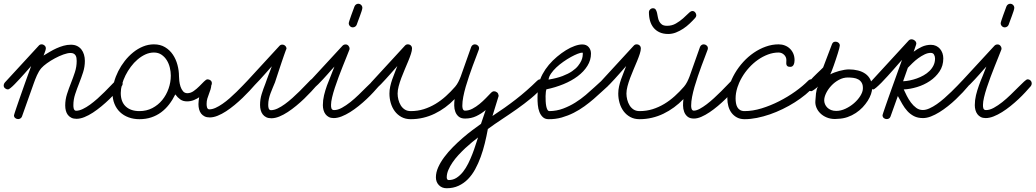

<svg xmlns="http://www.w3.org/2000/svg" viewBox="-67 -625 5507 1021"><path d="M-24.4 -149.4Q-32.7 -149.4 -40 -155.3Q-47.4 -161.1 -47.4 -170.4Q-47.4 -179.2 -41.5 -186L139.2 -382.3Q145 -389.2 154.3 -389.2Q163.1 -389.2 169.9 -383.1Q176.8 -377 176.8 -367.7Q176.8 -363.8 175.3 -358.9Q173.8 -354 171.9 -348.6Q169.9 -343.3 168 -338.1Q166 -333 164.6 -329.6Q180.7 -339.4 198 -349.6Q215.3 -359.9 233.6 -368.2Q252 -376.5 271 -381.8Q290 -387.2 310.1 -387.2Q329.1 -387.2 343 -380.4Q356.9 -373.5 366 -361.8Q375 -350.1 379.6 -334.5Q384.3 -318.8 384.3 -301.3Q384.3 -270 374.8 -240.5Q365.2 -210.9 353.8 -182.1Q342.3 -153.3 332.8 -124.5Q323.2 -95.7 323.2 -65.9Q323.2 -62 323.5 -56.9Q323.7 -51.8 325.2 -47.1Q326.7 -42.5 329.6 -39.3Q332.5 -36.1 337.9 -36.1Q354 -36.1 373 -45.2Q392.1 -54.2 411.9 -68.6Q431.6 -83 451.7 -100.8Q471.7 -118.7 489.5 -136.5Q507.3 -154.3 522.5 -170.2Q537.6 -186 547.9 -196.3Q554.2 -203.1 564.5 -203.1Q573.7 -203.1 579.6 -196Q585.4 -189 585.4 -180.2Q585.4 -172.9 580.1 -166.5Q568.4 -152.8 551.5 -134.8Q534.7 -116.7 514.6 -97.4Q494.6 -78.1 472.2 -59.6Q449.7 -41 427 -26.1Q404.3 -11.2 381.8 -2.2Q359.4 6.8 339.8 6.8Q323.7 6.8 312.5 1.2Q301.3 -4.4 293.9 -13.9Q286.6 -23.4 283.2 -36.4Q279.8 -49.3 279.8 -64Q279.8 -95.2 289.3 -124.8Q298.8 -154.3 310.3 -183.1Q321.8 -211.9 331.3 -241Q340.8 -270 340.8 -300.8Q340.8 -309.6 339.6 -317.1Q338.4 -324.7 334.7 -330.6Q331.1 -336.4 324.7 -339.8Q318.4 -343.3 308.1 -343.3Q292.5 -343.3 270 -335.2Q247.6 -327.1 224.9 -314.9Q202.1 -302.7 182.6 -288.6Q163.1 -274.4 152.8 -262.7Q139.2 -246.6 129.4 -224.4Q119.6 -202.1 112.8 -182.6L49.8 -5.4Q47.4 1 41.7 4.6Q36.1 8.3 29.8 8.3Q21 8.3 14.2 2.9Q7.3 -2.4 7.3 -11.7Q7.3 -13.2 11 -24.4Q14.6 -35.6 20.5 -53Q26.4 -70.3 33.9 -92Q41.5 -113.8 49.6 -136.7Q57.6 -159.7 65.7 -182.4Q73.7 -205.1 80.6 -223.9Q87.4 -242.7 92.3 -255.9Q97.2 -269 98.6 -273.9Q94.2 -269 84.7 -258.1Q75.2 -247.1 63 -233.4Q50.8 -219.7 37.1 -204.8Q23.4 -189.9 11.2 -177.5Q-1 -165 -10.7 -157.2Q-20.5 -149.4 -24.4 -149.4Z M751.5 -389.2Q785.6 -389.2 810.8 -374Q835.9 -358.9 852.3 -334.5Q868.7 -310.1 876.7 -279.8Q884.8 -249.5 884.8 -219.7Q884.8 -210 886.5 -194.6Q888.2 -179.2 892.8 -164.8Q897.5 -150.4 906.2 -139.9Q915 -129.4 929.2 -129.4Q946.8 -129.4 962.9 -140.9Q979 -152.3 992.9 -166.3Q1006.8 -180.2 1018.1 -191.7Q1029.3 -203.1 1036.6 -203.1Q1045.9 -203.1 1052.7 -197.5Q1059.6 -191.9 1059.6 -182.1Q1059.6 -172.9 1053.7 -166.5Q1042 -152.3 1028.3 -137.9Q1014.6 -123.5 998.8 -112.1Q982.9 -100.6 965.1 -93.3Q947.3 -85.9 927.7 -85.9Q906.2 -85.9 891.8 -96.2Q877.4 -106.4 865.2 -123Q850.6 -93.3 831.8 -69.1Q813 -44.9 789.6 -27.6Q766.1 -10.3 737.3 -0.7Q708.5 8.8 674.3 8.8Q643.1 8.8 616.7 -1Q590.3 -10.7 571.3 -28.8Q552.2 -46.9 541.7 -72.8Q531.2 -98.6 531.2 -130.4Q531.2 -157.7 539.3 -187.7Q547.4 -217.8 561.8 -246.3Q576.2 -274.9 596.4 -300.8Q616.7 -326.7 641.1 -346.4Q665.5 -366.2 693.6 -377.7Q721.7 -389.2 751.5 -389.2ZM841.3 -223.1Q841.3 -243.2 836.2 -264.9Q831.1 -286.6 820.1 -304.4Q809.1 -322.3 792 -334Q774.9 -345.7 751.5 -345.7Q728.5 -345.7 706.5 -335.7Q684.6 -325.7 664.8 -308.8Q645 -292 628.7 -270Q612.3 -248 600.3 -224.1Q588.4 -200.2 581.8 -175.8Q575.2 -151.4 575.2 -130.4Q575.2 -83.5 601.8 -58.8Q628.4 -34.2 674.3 -34.2Q712.4 -34.2 743.2 -50.3Q773.9 -66.4 795.7 -93Q817.4 -119.6 829.3 -153.6Q841.3 -187.5 841.3 -223.1Z M1395.5 -187.5Q1389.6 -172.9 1383.3 -158.2Q1377 -143.6 1371.6 -128.9Q1366.2 -114.3 1362.8 -99.1Q1359.4 -84 1359.4 -68.8Q1359.4 -64.9 1359.6 -59.8Q1359.9 -54.7 1361.3 -50Q1362.8 -45.4 1365.7 -42.2Q1368.7 -39.1 1374 -39.1Q1390.1 -39.1 1409.2 -48.1Q1428.2 -57.1 1448 -71.5Q1467.8 -85.9 1487.8 -103.8Q1507.8 -121.6 1525.6 -139.4Q1543.5 -157.2 1558.6 -173.1Q1573.7 -189 1584 -199.2Q1590.3 -206.1 1600.6 -206.1Q1609.9 -206.1 1615.7 -199Q1621.6 -191.9 1621.6 -183.1Q1621.6 -175.8 1616.2 -169.4Q1604.5 -155.8 1587.6 -137.7Q1570.8 -119.6 1550.8 -100.3Q1530.8 -81.1 1508.3 -62.5Q1485.8 -43.9 1463.1 -29.1Q1440.4 -14.2 1418 -5.1Q1395.5 3.9 1376 3.9Q1359.9 3.9 1348.6 -1.7Q1337.4 -7.3 1330.1 -16.8Q1322.8 -26.4 1319.3 -39.3Q1315.9 -52.2 1315.9 -66.9Q1315.9 -97.2 1324.5 -124.8Q1333 -152.3 1344.2 -180.2Q1347.2 -189.5 1352.1 -202.4Q1356.9 -215.3 1361.8 -228.5Q1366.7 -241.7 1371.3 -253.4Q1376 -265.1 1378.4 -272.5Q1374 -267.6 1364 -256.3Q1354 -245.1 1341.6 -231Q1329.1 -216.8 1315.2 -201.7Q1301.3 -186.5 1289.1 -174.3L1288.6 -173.8Q1276.9 -160.2 1260 -142.1Q1243.2 -124 1223.1 -104.7Q1203.1 -85.4 1180.7 -66.9Q1158.2 -48.3 1135.5 -33.4Q1112.8 -18.6 1090.3 -9.5Q1067.9 -0.5 1048.3 -0.5Q1032.2 -0.5 1021 -6.1Q1009.8 -11.7 1002.4 -21.2Q995.1 -30.8 991.7 -43.7Q988.3 -56.6 988.3 -71.3Q988.3 -77.6 989.5 -89.6Q990.7 -101.6 993.2 -115.7Q995.6 -129.9 999.5 -144.8Q1003.4 -159.7 1009 -171.9Q1014.6 -184.1 1021.5 -191.9Q1028.3 -199.7 1037.1 -199.7Q1045.4 -199.7 1051 -191.7Q1056.6 -183.6 1056.6 -175.3Q1056.6 -162.1 1052.7 -149.9Q1048.8 -137.7 1044.2 -125.7Q1039.6 -113.8 1035.6 -100.8Q1031.7 -87.9 1031.7 -73.2Q1031.7 -69.3 1032 -64.2Q1032.2 -59.1 1033.7 -54.4Q1035.2 -49.8 1038.1 -46.6Q1041 -43.5 1046.4 -43.5Q1061.5 -43.5 1079.3 -51.5Q1097.2 -59.6 1116.2 -72.8Q1135.3 -85.9 1154.1 -102.5Q1172.9 -119.1 1190.4 -136.2Q1208 -153.3 1223.1 -169.2Q1238.3 -185.1 1249.5 -196.8L1418.9 -380.9Q1424.8 -387.7 1434.1 -387.7Q1442.9 -387.7 1449.5 -381.6Q1456.1 -375.5 1456.5 -366.2Q1456.1 -366.2 1452.4 -356.2Q1448.7 -346.2 1443.1 -330.3Q1437.5 -314.5 1430.9 -294.7Q1424.3 -274.9 1417.7 -255.1Q1411.1 -235.4 1405.3 -217.5Q1399.4 -199.7 1395.5 -187.5Z M1590.8 -149.4Q1582.5 -149.4 1575.2 -155.3Q1567.9 -161.1 1567.9 -170.4Q1567.9 -179.2 1573.7 -186L1754.4 -381.8Q1761.2 -388.7 1771 -388.7Q1779.8 -388.7 1785.9 -381.8Q1792 -375 1792 -366.7Q1792 -364.3 1791.5 -362.5Q1791 -360.8 1790 -358.4Q1784.7 -344.2 1775.4 -321.5Q1766.1 -298.8 1755.4 -271.7Q1744.6 -244.6 1733.6 -215.3Q1722.7 -186 1713.6 -158.4Q1704.6 -130.9 1699 -107.2Q1693.4 -83.5 1693.4 -67.9Q1693.4 -63.5 1693.6 -58.3Q1693.8 -53.2 1695.3 -49.1Q1696.8 -44.9 1700.2 -42.2Q1703.6 -39.6 1709.5 -39.6Q1729 -39.6 1751.2 -51.8Q1773.4 -64 1796.1 -82Q1818.8 -100.1 1840.6 -121.3Q1862.3 -142.6 1880.4 -160.6Q1898.4 -178.7 1911.6 -190.9Q1924.8 -203.1 1930.2 -203.1Q1939.9 -203.1 1946.3 -196.8Q1952.6 -190.4 1952.6 -180.7Q1952.6 -172.9 1947.3 -166.5Q1935.5 -152.8 1918.9 -134.8Q1902.3 -116.7 1882.3 -97.9Q1862.3 -79.1 1839.8 -61Q1817.4 -43 1794.7 -28.8Q1772 -14.6 1749.8 -5.9Q1727.5 2.9 1707.5 2.9Q1692.4 2.9 1681.6 -2.7Q1670.9 -8.3 1663.8 -17.8Q1656.7 -27.3 1653.3 -39.8Q1649.9 -52.2 1649.9 -65.9Q1649.9 -92.3 1656.2 -118.7Q1662.6 -145 1671.9 -170.7Q1681.2 -196.3 1691.9 -221.4Q1702.6 -246.6 1711.4 -271Q1707 -266.6 1697.5 -255.9Q1688 -245.1 1676 -231.4Q1664.1 -217.8 1650.6 -203.4Q1637.2 -189 1625.2 -177Q1613.3 -165 1604 -157.2Q1594.7 -149.4 1590.8 -149.4ZM1837.9 -605Q1847.2 -605 1853.5 -598.6Q1859.9 -592.3 1859.9 -583Q1859.9 -578.1 1856 -565.9Q1852.1 -553.7 1846.9 -539.8Q1841.8 -525.9 1836.9 -512.9Q1832 -500 1830.1 -494.1Q1827.6 -487.3 1821.8 -483.4Q1815.9 -479.5 1809.1 -479.5Q1800.3 -479.5 1793.9 -486.1Q1787.6 -492.7 1787.6 -501.5Q1787.6 -504.9 1791.7 -517.3Q1795.9 -529.8 1801 -544.4Q1806.2 -559.1 1811.3 -572.3Q1816.4 -585.4 1817.9 -590.3Q1820.3 -596.7 1825.7 -600.8Q1831.1 -605 1837.9 -605Z M2585.4 -117.2 2551.8 -8.3Q2617.2 -50.8 2675.8 -96.2Q2734.4 -141.6 2790 -196.3Q2796.9 -203.1 2805.2 -203.1Q2814.9 -203.1 2821.3 -196.8Q2827.6 -190.4 2827.6 -180.7Q2827.6 -172.9 2822.3 -166.5Q2793.9 -132.8 2757.6 -102.8Q2721.2 -72.8 2681.6 -44.9Q2642.1 -17.1 2602.3 9Q2562.5 35.2 2527.3 61Q2520.5 98.6 2511.2 136.5Q2502 174.3 2489.3 209.2Q2476.6 244.1 2460 274.7Q2443.4 305.2 2421.4 327.6Q2399.4 350.1 2371.3 363Q2343.3 376 2308.1 376Q2282.7 376 2266.8 359.4Q2251 342.8 2251 317.9Q2251 292 2263.2 264.6Q2275.4 237.3 2295.7 210.2Q2315.9 183.1 2341.6 157.2Q2367.2 131.3 2393.8 108.4Q2420.4 85.4 2445.8 66.4Q2471.2 47.4 2490.7 33.7L2515.6 -39.6Q2492.2 -20 2465.3 -7.3Q2438.5 5.4 2406.2 5.4Q2384.8 5.4 2372.6 -4.6Q2360.4 -14.6 2354.5 -30Q2348.6 -45.4 2348.4 -63.5Q2348.1 -81.5 2350.6 -98.1Q2327.1 -73.7 2300.5 -54.2Q2273.9 -34.7 2244.6 -20.5Q2215.3 -6.3 2183.3 1.2Q2151.4 8.8 2117.2 8.8Q2088.9 8.8 2067.6 -2.9Q2046.4 -14.6 2032.2 -33.7Q2018.1 -52.7 2011 -77.1Q2003.9 -101.6 2003.9 -127.4Q2003.9 -146.5 2008.1 -165.3Q2012.2 -184.1 2018.6 -202.4Q2024.9 -220.7 2032.2 -238.5Q2039.6 -256.3 2045.9 -273.9Q2041.5 -269 2032 -258.1Q2022.5 -247.1 2010.3 -233.4Q1998 -219.7 1984.6 -204.8Q1971.2 -189.9 1959 -177.5Q1946.8 -165 1937 -157.2Q1927.2 -149.4 1922.9 -149.4Q1914.6 -149.4 1907.2 -155.3Q1899.9 -161.1 1899.9 -170.4Q1899.9 -179.2 1905.8 -186L2085.9 -381.8Q2092.3 -389.2 2101.6 -389.2Q2111.3 -389.2 2117.7 -383.1Q2124 -377 2124 -367.2Q2124 -356 2118.4 -338.6Q2112.8 -321.3 2104.2 -300.5Q2095.7 -279.8 2085.7 -256.6Q2075.7 -233.4 2067.1 -210.4Q2058.6 -187.5 2053 -166.3Q2047.4 -145 2047.4 -127.4Q2047.4 -111.8 2051.5 -95.2Q2055.7 -78.6 2064 -64.9Q2072.3 -51.3 2085.4 -42.7Q2098.6 -34.2 2117.2 -34.2Q2153.8 -34.2 2186.5 -44.4Q2219.2 -54.7 2248.8 -72.5Q2278.3 -90.3 2304.4 -114Q2330.6 -137.7 2353.5 -164.1Q2363.3 -175.8 2370.4 -189.7Q2377.4 -203.6 2382.8 -217.8L2438.5 -375Q2440.9 -381.3 2446.3 -385.3Q2451.7 -389.2 2458.5 -389.2Q2466.8 -389.2 2473.6 -383.3Q2480.5 -377.4 2480.5 -368.7Q2480.5 -363.8 2479 -360.4Q2473.6 -344.7 2464.8 -322.5Q2456.1 -300.3 2446.5 -274.2Q2437 -248 2427.2 -219.5Q2417.5 -190.9 2409.4 -163.1Q2401.4 -135.3 2396.5 -109.9Q2391.6 -84.5 2391.6 -64.5Q2391.6 -61 2391.8 -56.2Q2392.1 -51.3 2393.6 -46.9Q2395 -42.5 2397.9 -39.6Q2400.9 -36.6 2405.8 -36.6Q2425.8 -36.6 2445.3 -46.9Q2464.8 -57.1 2482.7 -71.8Q2500.5 -86.4 2516.6 -103Q2532.7 -119.6 2545.4 -132.8Q2552.2 -139.6 2560.5 -139.6Q2568.8 -139.6 2576.2 -133.8Q2583.5 -127.9 2583.5 -118.7V-117.2ZM2475.1 106Q2460.9 116.7 2443.4 131.1Q2425.8 145.5 2407.2 162.8Q2388.7 180.2 2370.8 199.5Q2353 218.8 2339.4 238.8Q2325.7 258.8 2317.1 279.1Q2308.6 299.3 2308.6 318.4Q2308.6 323.7 2311 328.1Q2313.5 332.5 2319.3 332.5Q2342.3 332.5 2361.1 320.3Q2379.9 308.1 2395.3 288.6Q2410.6 269 2422.9 244.4Q2435.1 219.7 2444.8 194.6Q2454.6 169.4 2461.9 146Q2469.2 122.6 2475.1 106Z M2838.4 -149.9Q2836.9 -146.5 2835.7 -136.7Q2834.5 -127 2834.2 -114Q2834 -101.1 2834.7 -86.9Q2835.4 -72.8 2837.6 -61Q2839.8 -49.3 2844 -41.7Q2848.1 -34.2 2855 -34.2Q2893.1 -34.7 2927.5 -47.6Q2961.9 -60.5 2991.9 -79.3Q3022 -98.1 3047.6 -119.9Q3073.2 -141.6 3093 -160.2Q3112.8 -178.7 3126.7 -190.9Q3140.6 -203.1 3147.9 -203.1Q3156.2 -203.1 3163.6 -197.3Q3170.9 -191.4 3170.9 -182.1Q3170.9 -177.7 3169.7 -173.6Q3168.5 -169.4 3165 -166.5Q3150.9 -154.3 3132.1 -136.5Q3113.3 -118.7 3090.3 -98.9Q3067.4 -79.1 3040.8 -59.8Q3014.2 -40.5 2983.9 -25.1Q2953.6 -9.8 2920.2 -0.2Q2886.7 9.3 2850.1 8.8Q2831.5 8.8 2819.8 -2Q2808.1 -12.7 2801.5 -29.5Q2794.9 -46.4 2793 -67.1Q2791 -87.9 2791.3 -108.6Q2791.5 -129.4 2793.9 -147.5Q2796.4 -165.5 2798.3 -177.2Q2803.7 -204.1 2817.9 -230.5Q2832 -256.8 2851.8 -280.3Q2871.6 -303.7 2895.3 -323.5Q2918.9 -343.3 2942.6 -357.9Q2966.3 -372.6 2989 -380.6Q3011.7 -388.7 3029.3 -388.7Q3051.3 -388.7 3063.5 -374.5Q3075.7 -360.4 3075.7 -339.8Q3075.7 -305.2 3056.6 -274.7Q3037.6 -244.1 3005.1 -219.7Q2972.7 -195.3 2929.4 -177.5Q2886.2 -159.7 2838.4 -149.9ZM2850.1 -201.7Q2894 -209 2924.6 -220.7Q2955.1 -232.4 2975.3 -246.3Q2995.6 -260.3 3007.1 -274.9Q3018.6 -289.6 3024.2 -302.2Q3029.8 -314.9 3031 -324.7Q3032.2 -334.5 3032.2 -338.4Q3032.2 -339.4 3032 -342.3Q3031.7 -345.2 3029.8 -345.2Q3021 -345.2 3004.6 -338.9Q2988.3 -332.5 2968.8 -321.8Q2949.2 -311 2928.7 -296.6Q2908.2 -282.2 2891.4 -266.4Q2874.5 -250.5 2863 -233.6Q2851.6 -216.8 2850.1 -201.7Z M3675.3 -389.2Q3683.6 -389.2 3690.4 -383.3Q3697.3 -377.4 3697.3 -368.7Q3697.3 -363.8 3695.8 -360.4Q3690.4 -344.7 3681.6 -322.5Q3672.9 -300.3 3663.3 -274.2Q3653.8 -248 3644 -219.5Q3634.3 -190.9 3626.2 -163.1Q3618.2 -135.3 3613.3 -109.9Q3608.4 -84.5 3608.4 -64.5Q3608.4 -61 3608.6 -56.2Q3608.9 -51.3 3610.4 -46.9Q3611.8 -42.5 3614.7 -39.6Q3617.7 -36.6 3622.6 -36.6Q3635.7 -36.6 3653.6 -46.1Q3671.4 -55.7 3690.7 -70.3Q3710 -85 3730 -103.3Q3750 -121.6 3767.8 -139.4Q3785.6 -157.2 3800 -172.4Q3814.5 -187.5 3823.2 -196.3Q3830.1 -203.1 3838.4 -203.1Q3846.7 -203.1 3854 -197.3Q3861.3 -191.4 3861.3 -182.1Q3861.3 -172.9 3855.5 -166.5Q3844.7 -153.8 3828.4 -136.2Q3812 -118.7 3792.2 -99.4Q3772.5 -80.1 3750.5 -61.5Q3728.5 -43 3706.3 -28.1Q3684.1 -13.2 3662.8 -3.9Q3641.6 5.4 3623 5.4Q3601.6 5.4 3589.4 -4.6Q3577.1 -14.6 3571.3 -30Q3565.4 -45.4 3565.2 -63.5Q3564.9 -81.5 3567.4 -98.1Q3543.9 -73.7 3517.3 -54.2Q3490.7 -34.7 3461.4 -20.5Q3432.1 -6.3 3400.1 1.2Q3368.2 8.8 3334 8.8Q3305.7 8.8 3284.4 -2.9Q3263.2 -14.6 3249 -33.7Q3234.9 -52.7 3227.8 -77.1Q3220.7 -101.6 3220.7 -127.4Q3220.7 -146.5 3224.9 -165.3Q3229 -184.1 3235.4 -202.4Q3241.7 -220.7 3249 -238.5Q3256.3 -256.3 3262.7 -273.9Q3258.3 -269 3248.8 -258.1Q3239.3 -247.1 3227.1 -233.4Q3214.8 -219.7 3201.4 -204.8Q3188 -189.9 3175.8 -177.5Q3163.6 -165 3153.8 -157.2Q3144 -149.4 3139.6 -149.4Q3131.3 -149.4 3124 -155.3Q3116.7 -161.1 3116.7 -170.4Q3116.7 -179.2 3122.6 -186L3302.7 -381.8Q3309.1 -389.2 3318.4 -389.2Q3328.1 -389.2 3334.5 -383.1Q3340.8 -377 3340.8 -367.2Q3340.8 -356 3335.2 -338.6Q3329.6 -321.3 3321 -300.5Q3312.5 -279.8 3302.5 -256.6Q3292.5 -233.4 3283.9 -210.4Q3275.4 -187.5 3269.8 -166.3Q3264.2 -145 3264.2 -127.4Q3264.2 -111.8 3268.3 -95.2Q3272.5 -78.6 3280.8 -64.9Q3289.1 -51.3 3302.2 -42.7Q3315.4 -34.2 3334 -34.2Q3370.6 -34.2 3403.3 -44.4Q3436 -54.7 3465.6 -72.5Q3495.1 -90.3 3521.2 -114Q3547.4 -137.7 3570.3 -164.1Q3580.1 -175.8 3587.2 -189.7Q3594.2 -203.6 3599.6 -217.8L3655.3 -375Q3657.7 -381.3 3663.1 -385.3Q3668.5 -389.2 3675.3 -389.2ZM3383.8 -559.6Q3383.8 -568.4 3390.1 -574.7Q3396.5 -581.1 3405.3 -581.1Q3415 -581.1 3419.7 -574.2Q3424.3 -567.4 3426.8 -556.9Q3429.2 -546.4 3431.2 -534.4Q3433.1 -522.5 3438.2 -512Q3443.4 -501.5 3452.9 -494.6Q3462.4 -487.8 3480.5 -487.8Q3506.3 -487.8 3527.3 -500Q3548.3 -512.2 3565.2 -527.1Q3582 -542 3594.2 -554.2Q3606.4 -566.4 3614.7 -566.4Q3624 -566.4 3629.9 -559.1Q3635.7 -551.8 3635.7 -543.5Q3635.7 -536.6 3629.9 -529.8Q3616.7 -515.1 3600.6 -499.8Q3584.5 -484.4 3565.9 -472.2Q3547.4 -460 3527.3 -452.1Q3507.3 -444.3 3486.3 -444.3Q3460 -444.3 3440.7 -453.1Q3421.4 -461.9 3408.7 -477.3Q3396 -492.7 3389.9 -513.7Q3383.8 -534.7 3383.8 -559.6Z M4135.3 -269.5Q4125 -269.5 4120.6 -272.9Q4116.2 -276.4 4115 -281.5Q4113.8 -286.6 4114.3 -293Q4114.7 -299.3 4114.7 -305.2Q4114.7 -322.3 4102.3 -334Q4089.8 -345.7 4073.2 -345.7Q4044.9 -345.7 4016.8 -335.2Q3988.8 -324.7 3963.4 -306.9Q3938 -289.1 3916.3 -265.1Q3894.5 -241.2 3878.7 -214.1Q3862.8 -187 3853.8 -158.2Q3844.7 -129.4 3844.7 -101.6Q3844.7 -88.9 3846.7 -76.9Q3848.6 -64.9 3853.8 -55.4Q3858.9 -45.9 3868.4 -40Q3877.9 -34.2 3892.6 -34.2Q3935.5 -34.2 3983.2 -48.8Q4030.8 -63.5 4076.4 -86.7Q4122.1 -109.9 4162.4 -138.7Q4202.6 -167.5 4230.5 -195.8Q4237.8 -203.1 4246.1 -203.1Q4254.4 -203.1 4261.5 -196.8Q4268.6 -190.4 4268.6 -182.1Q4268.6 -173.8 4267.1 -171.9Q4265.6 -169.9 4262.7 -166.5Q4243.2 -144 4216.8 -122.3Q4190.4 -100.6 4159.7 -81.1Q4128.9 -61.5 4095.2 -45.2Q4061.5 -28.8 4026.9 -16.8Q3992.2 -4.9 3958 2Q3923.8 8.8 3892.6 8.8Q3869.1 8.8 3851.8 -0.5Q3834.5 -9.8 3823 -25.1Q3811.5 -40.5 3806.2 -60.3Q3800.8 -80.1 3800.8 -101.6Q3800.8 -135.3 3811.5 -169.4Q3822.3 -203.6 3841.1 -235.6Q3859.9 -267.6 3885.5 -295.7Q3911.1 -323.7 3941.4 -344.5Q3971.7 -365.2 4005.4 -377.2Q4039.1 -389.2 4073.2 -389.2Q4091.3 -389.2 4106.9 -383.1Q4122.6 -377 4134 -365.7Q4145.5 -354.5 4151.9 -339.1Q4158.2 -323.7 4158.2 -305.2Q4158.2 -299.8 4157.2 -293.5Q4156.2 -287.1 4153.8 -281.7Q4151.4 -276.4 4147 -272.9Q4142.6 -269.5 4135.3 -269.5Z M4247.1 -140.1Q4243.2 -140.1 4237.8 -141.6Q4232.4 -143.1 4227.8 -145.8Q4223.1 -148.4 4220 -152.3Q4216.8 -156.2 4216.8 -161.1Q4216.8 -166 4222.7 -174.3Q4228.5 -182.6 4237.3 -192.9Q4246.1 -203.1 4257.1 -214.4Q4268.1 -225.6 4278.6 -235.6Q4289.1 -245.6 4297.6 -253.7Q4306.2 -261.7 4310.1 -266.1L4356.9 -389.2Q4359.9 -397 4364.3 -400.1Q4368.7 -403.3 4377 -403.3Q4385.3 -403.3 4392.1 -397.5Q4398.9 -391.6 4398.9 -382.8Q4398.9 -378.9 4396 -367.9Q4393.1 -356.9 4388.4 -341.8Q4383.8 -326.7 4377.9 -309.3Q4372.1 -292 4366.5 -276.1Q4360.8 -260.3 4356 -247.8Q4351.1 -235.4 4348.1 -229.5Q4356.9 -234.4 4369.6 -239.3Q4382.3 -244.1 4396 -247.8Q4409.7 -251.5 4423.1 -253.7Q4436.5 -255.9 4447.8 -255.9Q4473.1 -255.9 4495.6 -250.2Q4518.1 -244.6 4534.9 -232.7Q4551.8 -220.7 4561.3 -201.9Q4570.8 -183.1 4570.8 -156.7Q4570.8 -142.1 4564.7 -124.5Q4558.6 -106.9 4547.4 -89.1Q4536.1 -71.3 4520.3 -54.4Q4504.4 -37.6 4484.1 -24.2Q4463.9 -10.7 4439.9 -2.4Q4416 5.9 4389.2 6.8Q4385.3 6.8 4381.3 7.3Q4377.4 7.8 4373 7.8Q4349.1 7.8 4329.1 -0.5Q4309.1 -8.8 4295.2 -22.5Q4281.2 -36.1 4274.2 -53.7Q4267.1 -71.3 4269 -89.8Q4270 -97.7 4270.5 -107.7Q4271 -117.7 4272.2 -128.2Q4273.4 -138.7 4275.9 -148.2Q4278.3 -157.7 4283.2 -165Q4281.2 -163.1 4276.4 -158.9Q4271.5 -154.8 4265.9 -150.6Q4260.3 -146.5 4254.9 -143.3Q4249.5 -140.1 4247.1 -140.1ZM4441.9 -212.9Q4417 -212.9 4394 -200.4Q4371.1 -188 4353.8 -169.4Q4336.4 -150.9 4326.2 -129.9Q4315.9 -108.9 4315.9 -91.3Q4315.9 -81.1 4320.1 -71Q4324.2 -61 4332.3 -53Q4340.3 -44.9 4352.3 -40Q4364.3 -35.2 4379.4 -35.2Q4404.3 -35.2 4429.2 -46.9Q4454.1 -58.6 4474.4 -76.2Q4494.6 -93.8 4507.6 -114.3Q4520.5 -134.8 4521.5 -152.3Q4522.5 -172.4 4515.6 -184.3Q4508.8 -196.3 4497.3 -202.6Q4485.8 -209 4471.2 -210.9Q4456.5 -212.9 4441.9 -212.9Z M4576.7 -149.4Q4568.4 -149.4 4561 -155.3Q4553.7 -161.1 4553.7 -170.4Q4553.7 -179.2 4559.6 -186L4766.1 -410.6Q4771.5 -416 4779.3 -416Q4789.1 -416 4797.4 -409.4Q4805.7 -402.8 4805.7 -392.6Q4805.7 -390.6 4803.7 -384.8Q4801.8 -378.9 4799.3 -372.1Q4796.9 -365.2 4794.7 -358.9Q4792.5 -352.5 4791.5 -350.1Q4811.5 -365.2 4834.7 -376Q4857.9 -386.7 4883.3 -386.7Q4898.4 -386.7 4910.9 -380.9Q4923.3 -375 4931.6 -365.2Q4939.9 -355.5 4944.6 -342.3Q4949.2 -329.1 4949.2 -314.5Q4949.2 -274.9 4929 -244.9Q4908.7 -214.8 4877.7 -194.1Q4846.7 -173.3 4809.6 -162.1Q4772.5 -150.9 4738.8 -149.4Q4745.6 -134.3 4755.1 -115.5Q4764.6 -96.7 4777.1 -79.8Q4789.6 -63 4805.2 -51.5Q4820.8 -40 4840.3 -40Q4856.4 -40 4875.5 -48.6Q4894.5 -57.1 4914.6 -71Q4934.6 -85 4954.3 -102.3Q4974.1 -119.6 4991.9 -137Q5009.8 -154.3 5024.7 -169.9Q5039.6 -185.5 5049.8 -196.3Q5055.7 -203.1 5064.5 -203.1Q5073.2 -203.1 5080.3 -197.5Q5087.4 -191.9 5087.4 -182.1Q5087.4 -172.9 5081.5 -166.5Q5069.8 -152.3 5053 -134.3Q5036.1 -116.2 5016.1 -97.2Q4996.1 -78.1 4973.6 -60.3Q4951.2 -42.5 4928.2 -28.3Q4905.3 -14.2 4883.1 -5.6Q4860.8 2.9 4841.3 2.9Q4813.5 2.9 4793.5 -7.3Q4773.4 -17.6 4758.3 -34.2Q4743.2 -50.8 4731.2 -71.8Q4719.2 -92.8 4707.5 -114.3L4668.5 -5.4Q4666 1.5 4660.6 4.9Q4655.3 8.3 4648.4 8.3Q4639.2 8.3 4632.6 2.7Q4626 -2.9 4626 -12.7Q4626 -13.7 4630.1 -26.1Q4634.3 -38.6 4640.9 -57.9Q4647.5 -77.1 4656.2 -101.8Q4665 -126.5 4674.3 -152.6Q4683.6 -178.7 4692.9 -204.3Q4702.1 -230 4709.7 -251.2Q4717.3 -272.5 4722.7 -287.1Q4728 -301.8 4729.5 -306.6Q4724.6 -301.3 4712.6 -287.6Q4700.7 -273.9 4685.3 -256.3Q4669.9 -238.8 4652.8 -220Q4635.7 -201.2 4620.4 -185.5Q4605 -169.9 4593 -159.7Q4581.1 -149.4 4576.7 -149.4ZM4760.7 -264.6 4735.4 -192.9Q4751.5 -193.4 4770.5 -197.3Q4789.6 -201.2 4808.3 -207.8Q4827.1 -214.4 4844.7 -224.4Q4862.3 -234.4 4875.7 -247.6Q4889.2 -260.7 4897.2 -277.3Q4905.3 -293.9 4905.3 -314Q4905.3 -324.7 4900.1 -334.2Q4895 -343.8 4882.3 -343.8Q4866.2 -343.8 4849.1 -335.4Q4832 -327.1 4815.7 -315.2Q4799.3 -303.2 4785.2 -289.3Q4771 -275.4 4760.7 -264.6Z M5057.6 -149.4Q5049.3 -149.4 5042 -155.3Q5034.7 -161.1 5034.7 -170.4Q5034.7 -179.2 5040.5 -186L5221.2 -381.8Q5228 -388.7 5237.8 -388.7Q5246.6 -388.7 5252.7 -381.8Q5258.8 -375 5258.8 -366.7Q5258.8 -364.3 5258.3 -362.5Q5257.8 -360.8 5256.8 -358.4Q5251.5 -344.2 5242.2 -321.5Q5232.9 -298.8 5222.2 -271.7Q5211.4 -244.6 5200.4 -215.3Q5189.5 -186 5180.4 -158.4Q5171.4 -130.9 5165.8 -107.2Q5160.2 -83.5 5160.2 -67.9Q5160.2 -63.5 5160.4 -58.3Q5160.6 -53.2 5162.1 -49.1Q5163.6 -44.9 5167 -42.2Q5170.4 -39.6 5176.3 -39.6Q5195.8 -39.6 5218 -51.8Q5240.2 -64 5262.9 -82Q5285.6 -100.1 5307.4 -121.3Q5329.1 -142.6 5347.2 -160.6Q5365.2 -178.7 5378.4 -190.9Q5391.6 -203.1 5397 -203.1Q5406.7 -203.1 5413.1 -196.8Q5419.4 -190.4 5419.4 -180.7Q5419.4 -172.9 5414.1 -166.5Q5402.3 -152.8 5385.7 -134.8Q5369.1 -116.7 5349.1 -97.9Q5329.1 -79.1 5306.6 -61Q5284.2 -43 5261.5 -28.8Q5238.8 -14.6 5216.6 -5.9Q5194.3 2.9 5174.3 2.9Q5159.2 2.9 5148.4 -2.7Q5137.7 -8.3 5130.6 -17.8Q5123.5 -27.3 5120.1 -39.8Q5116.7 -52.2 5116.7 -65.9Q5116.7 -92.3 5123 -118.7Q5129.4 -145 5138.7 -170.7Q5147.9 -196.3 5158.7 -221.4Q5169.4 -246.6 5178.2 -271Q5173.8 -266.6 5164.3 -255.9Q5154.8 -245.1 5142.8 -231.4Q5130.9 -217.8 5117.4 -203.4Q5104 -189 5092 -177Q5080.1 -165 5070.8 -157.2Q5061.5 -149.4 5057.6 -149.4ZM5304.7 -605Q5314 -605 5320.3 -598.6Q5326.7 -592.3 5326.7 -583Q5326.7 -578.1 5322.8 -565.9Q5318.8 -553.7 5313.7 -539.8Q5308.6 -525.9 5303.7 -512.9Q5298.8 -500 5296.9 -494.1Q5294.4 -487.3 5288.6 -483.4Q5282.7 -479.5 5275.9 -479.5Q5267.1 -479.5 5260.7 -486.1Q5254.4 -492.7 5254.4 -501.5Q5254.4 -504.9 5258.5 -517.3Q5262.7 -529.8 5267.8 -544.4Q5272.9 -559.1 5278.1 -572.3Q5283.2 -585.4 5284.7 -590.3Q5287.1 -596.7 5292.5 -600.8Q5297.9 -605 5304.7 -605Z"/></svg>

Font: Helvetia Verbundene
Style: Regular
Weight: 400
Designer: Peter Wiegel, original typeface by Carl Albert Fahrenwaldt 1901
Foundry: Peter Wiegel
Version: Version 2.000